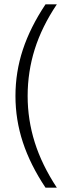

<svg xmlns="http://www.w3.org/2000/svg" viewBox="-20 -770 313 882"><path d="M189 -750H241Q172 -647 139.5 -543.5Q107 -440 107 -329Q107 -220 139.5 -116.5Q172 -13 241 92H189Q119 -13 85 -116.5Q51 -220 51 -329Q51 -439 85 -542Q119 -645 189 -750Z"/></svg>

Font: Bounded
Style: Regular
Weight: 200
Designer: Vlad Churkin
Version: Version 1.0